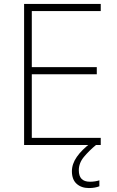

<svg xmlns="http://www.w3.org/2000/svg" viewBox="-20 -734 591 972"><path d="M490 0H102V-714H490V-678H141V-394H470V-358H141V-36H490ZM379 128Q379 186 435 186Q449 186 461.5 184Q474 182 483 179V209Q473 213 460 215.5Q447 218 430 218Q392 218 368 196.5Q344 175 344 133Q344 96 369 60Q394 24 442 -12L466 0Q432 28 405.5 59.5Q379 91 379 128Z"/></svg>

Font: Noto Sans Lao Looped ExtraLight
Style: Regular
Weight: 200
Designer: Mark Frömberg, Ben Mitchell
Foundry: The Fontpad Ltd
Version: Version 1.002; ttfautohint (v1.8.4.7-5d5b)